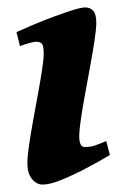

<svg xmlns="http://www.w3.org/2000/svg" viewBox="-20 -477 328 517"><path d="M275.9 -59.6Q245.6 -41.5 210.7 -23.2Q175.8 -4.9 145 7.6Q114.3 20 94.7 20Q78.1 20 65.9 4.6Q53.7 -10.7 53.7 -37.1Q53.7 -54.7 58.1 -85.2Q62.5 -115.7 69.1 -152.1Q75.7 -188.5 82.3 -224.4Q88.9 -260.3 93.3 -289.1Q97.7 -317.9 97.7 -332Q97.7 -354.5 92.3 -359.6Q86.9 -364.7 77.6 -364.7Q71.8 -364.7 58.1 -360.8Q44.4 -356.9 33.7 -353L24.4 -390.6Q44.9 -399.9 72.3 -411.4Q99.6 -422.9 127.4 -433.1Q155.3 -443.4 177.2 -450.2Q199.2 -457 209.5 -457Q223.1 -457 231.2 -447.8Q239.3 -438.5 239.3 -416Q239.3 -398.9 234.6 -368.2Q230 -337.4 223.1 -300.3Q216.3 -263.2 209.5 -225.8Q202.6 -188.5 198 -157.7Q193.4 -127 193.4 -109.9Q193.4 -81.1 208 -81.1Q223.1 -81.1 234.9 -85Q246.6 -88.9 266.1 -97.2Z"/></svg>

Font: Gentium Book Plus
Style: Bold Italic
Weight: 700
Italic angle: -8°
Designer: Victor Gaultney, Annie Olsen, Iska Routamaa, Becca Hirsbrunner
Foundry: SIL International
Version: Version 6.101